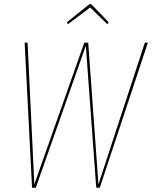

<svg xmlns="http://www.w3.org/2000/svg" viewBox="-20 -881 714 901"><path d="M299.8 -768.1 293 -775.9 399.4 -861.3H408.2L490.7 -775.9L482.9 -768.1L403.3 -846.2ZM673.8 -680.7 448.2 0H431.6L382.8 -666.5L147.9 0H130.4L95.7 -680.7H109.4L141.1 -16.1L375.5 -680.7H394L441.9 -15.6L659.7 -680.7Z"/></svg>

Font: Fira Sans Compressed Hair
Style: Italic
Weight: 100
Width: 3
Italic angle: -8°
Designer: Carrois Corporate & Edenspiekermann AG
Foundry: Carrois Corporate GbR & Edenspiekermann AG
Version: Version 4.203;PS 004.203;hotconv 1.0.88;makeotf.lib2.5.64775